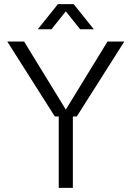

<svg xmlns="http://www.w3.org/2000/svg" viewBox="-20 -905 635 925"><path d="M244 -344 15 -705H96L305 -364H289L498 -705H579L350 -344ZM263 0V-363H331V0ZM162 -764 259 -885H335L432 -764H366L279 -873H315L228 -764Z"/></svg>

Font: TikTok Sans 24pt Light
Style: Regular
Weight: 300
Version: Version 4.000